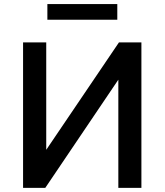

<svg xmlns="http://www.w3.org/2000/svg" viewBox="-20 -904 792 924"><path d="M91 0V-700H202.5V-183L552.5 -700H660.5V0H549.5V-520.5L198 0ZM208 -809V-884.5H544.5V-809Z"/></svg>

Font: Geologica EX
Style: Regular
Weight: 400
Designer: Sindre Bremnes, Frode Helland
Foundry: Monokrom Skriftforlag AS
Version: Version 1.010;gftools[0.9.28]